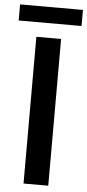

<svg xmlns="http://www.w3.org/2000/svg" viewBox="-63 -894 422 928"><g transform="rotate(5 148.5 -430.5)"><path d="M88 0V-712H208V0ZM-4 -783V-861H301V-783Z"/></g></svg>

Font: CST
Style: Medium
Weight: 500
Version: Version 1.00